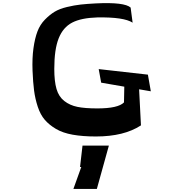

<svg xmlns="http://www.w3.org/2000/svg" viewBox="-20 -871 1188 1245"><path d="M958 -279 882 -292 894 -58Q784 14 602 14Q516 14 451.5 2.5Q387 -9 343 -35Q299 -61 270.5 -94Q242 -127 225 -178.5Q208 -230 201 -283.5Q194 -337 191 -413Q188 -494 197 -558.5Q206 -623 223 -667.5Q240 -712 271.5 -744Q303 -776 334.5 -795Q366 -814 414 -825.5Q462 -837 503 -841.5Q544 -846 602 -849Q787 -858 827 -822L840 -724Q783 -761 611 -758Q507 -755 448 -724.5Q389 -694 360.5 -622.5Q332 -551 332 -424Q332 -344 346.5 -294Q361 -244 397 -216Q433 -188 482 -178Q531 -168 611 -168Q746 -168 784 -207L786 -309L636 -335L620 -423L939 -387ZM686 73 608 354H456L507 212H499L515 73Z"/></svg>

Font: OpenDyslexic
Style: Regular
Weight: 400
Designer: Abbie Gonzalez
Version: Version 0.920;hotconv 1.0.109;makeotfexe 2.5.65596